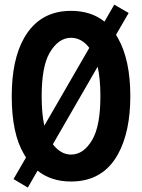

<svg xmlns="http://www.w3.org/2000/svg" viewBox="-20 -790 626 846"><path d="M373.5 -579.1Q339.4 -623.5 293 -623.5Q237.8 -623.5 199.2 -558.1Q163.6 -497.6 163.6 -366.2Q163.6 -288.6 175.3 -236.3ZM102.5 36.6 39.6 -1 94.7 -96.2Q90.3 -103 85.9 -110.4Q31.7 -200.7 31.7 -366.2Q31.7 -526.4 85.9 -622.1Q153.8 -742.2 293 -742.2Q381.3 -742.2 440.4 -694.8L483.4 -769.5L546.9 -732.9L491.2 -636.7Q495.6 -629.4 500 -621.6Q554.2 -525.4 554.2 -366.2Q554.2 -209.5 500 -110.8Q433.6 9.8 293 9.8Q205.1 9.8 145.5 -38.1ZM212.9 -154.3Q248 -108.9 293 -108.9Q348.6 -108.9 386.7 -174.3Q422.4 -235.8 422.4 -366.2Q422.4 -442.9 410.2 -496.1Z"/></svg>

Font: Consola Mono
Style: Bold
Weight: 700
Monospace: yes
Designer: Wojciech Kalinowski "wmk69" (wmk69@o2.pl)
Foundry: Wojciech Kalinowski "wmk69" (wmk69@o2.pl)
Version: Version 2.1.0